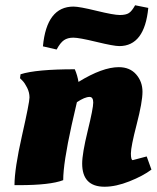

<svg xmlns="http://www.w3.org/2000/svg" viewBox="-20 -697 595 729"><path d="M433 -522Q412 -522 346 -538Q280 -554 258.5 -554Q237 -554 223 -544.5Q209 -535 195 -509L143 -521Q157 -672 259 -672Q281 -672 346.5 -656Q412 -640 435 -640Q458 -640 469.5 -647.5Q481 -655 493 -677L543 -667Q529 -522 433 -522ZM52 6H35Q35 -56 63.5 -182Q92 -308 92 -327Q92 -346 83 -364Q74 -382 65 -391L56 -400L58 -415Q117 -434 264 -434Q274 -411 278 -386Q369 -442 431 -442Q473 -442 497 -414.5Q521 -387 521 -348.5Q521 -310 499 -225Q477 -140 477 -114.5Q477 -89 484 -89L537 -103L555 -53Q523 -29 471.5 -8.5Q420 12 377 12Q292 12 292 -76Q292 -114 313 -200Q334 -286 334 -307.5Q334 -329 320 -329Q302 -329 272 -309Q268 -291 252 -222Q220 -77 220 -13Q171 6 52 6Z"/></svg>

Font: Oleo Script
Style: Bold
Weight: 700
Designer: Soytutype
Foundry: Soytutype
Version: Version 1.002